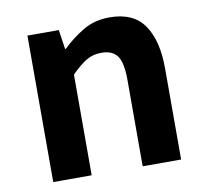

<svg xmlns="http://www.w3.org/2000/svg" viewBox="-68 -648 777 723"><g transform="rotate(-10 320.5 -287.0)"><path d="M79 0V-560H199L210 -486H213Q250 -522 294 -548Q338 -574 395 -574Q486 -574 527 -514.5Q568 -455 568 -349V0H421V-331Q421 -396 402.5 -422Q384 -448 342 -448Q308 -448 282.5 -432Q257 -416 226 -385V0Z"/></g></svg>

Font: Noto Sans TC Thin
Style: Bold
Weight: 700
Version: Version 2.004-H2;hotconv 1.0.118;makeotfexe 2.5.65603